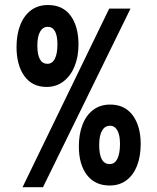

<svg xmlns="http://www.w3.org/2000/svg" viewBox="-20 -760 640 784"><path d="M426 -725H513L155.5 4.5H72ZM47.5 -568Q47.5 -618.5 62.5 -657.2Q77.5 -696 106.2 -717.8Q135 -739.5 176 -739.5Q236.5 -739.5 268.5 -695.8Q300.5 -652 300.5 -578Q300.5 -529 284.8 -489.8Q269 -450.5 239.5 -427.8Q210 -405 170.5 -405Q111.5 -405 79.5 -449.5Q47.5 -494 47.5 -568ZM214.5 -579Q214.5 -614 204.5 -632.2Q194.5 -650.5 175 -650.5Q155 -650.5 143.8 -630.8Q132.5 -611 132.5 -574Q132.5 -499.5 174 -499.5Q193.5 -499.5 204 -520Q214.5 -540.5 214.5 -579ZM302 -162Q302 -212 316.8 -250.5Q331.5 -289 360.2 -311Q389 -333 430 -333Q489.5 -333 522 -289Q554.5 -245 554.5 -172Q554.5 -122 539.8 -83.8Q525 -45.5 496.5 -24Q468 -2.5 428 -2.5Q368 -2.5 335 -45.5Q302 -88.5 302 -162ZM470 -173Q470 -208.5 459.2 -227.5Q448.5 -246.5 429 -246.5Q408 -246.5 396.5 -226.2Q385 -206 385 -168Q385 -90 428 -90Q448.5 -90 459.2 -111.5Q470 -133 470 -173Z"/></svg>

Font: JuliaMono SemiBold
Style: Regular
Weight: 600
Monospace: yes
Designer: cormullion
Foundry: corm
Version: Version 0.055; ttfautohint (v1.8.4)